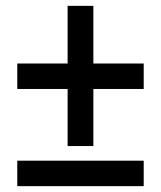

<svg xmlns="http://www.w3.org/2000/svg" viewBox="-20 -636 551 656"><path d="M299 -419V-616H211V-419H39V-332H211V-137H299V-332H471V-419ZM39 0H471V-87H39Z"/></svg>

Font: Noto Sans UI SemiCondensed Medium
Style: Regular
Weight: 500
Width: 4
Designer: Monotype Design Team
Foundry: Monotype Imaging Inc.
Version: Version 1.901